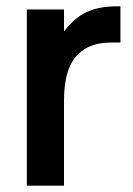

<svg xmlns="http://www.w3.org/2000/svg" viewBox="-20 -589 422 609"><path d="M65 0V-559H183V-489Q216 -533 255.5 -551Q295 -569 349 -569H362V-454H332Q265 -454 229 -418Q183 -375 183 -270V0Z"/></svg>

Font: Open Sauce One SemiBold
Style: Regular
Weight: 600
Designer: Alfredo Marco Pradil
Foundry: Creative Sauce Fz LLC
Version: Version 1.477